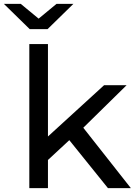

<svg xmlns="http://www.w3.org/2000/svg" viewBox="-60 -969 696 989"><path d="M297 -247 496 0H614L369 -311L592 -530H476L187 -266V-742H91V0H187V-145ZM318 -949H231L139 -873L47 -949H-40L93 -819H185Z"/></svg>

Font: ICO Headline
Style: Regular
Weight: 500
Designer: Julieta Ulanovsky
Foundry: Julieta Ulanovsky
Version: Version 7.200